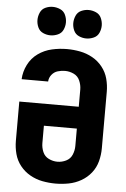

<svg xmlns="http://www.w3.org/2000/svg" viewBox="-63 -1015 702 1068"><g transform="rotate(5 288.0 -481.0)"><path d="M288 8Q325 8 361.5 1Q398 -6 430.5 -24.5Q463 -43 486 -72Q509 -101 518.5 -137Q528 -173 528 -210V-525Q528 -562 518.5 -598Q509 -634 485.5 -663.5Q462 -693 429.5 -711Q397 -729 360.5 -736Q324 -743 287 -743Q245 -743 203 -733.5Q161 -724 126 -699Q91 -674 71.5 -635Q52 -596 50 -554H198Q199 -575 212.5 -592Q226 -609 246 -615Q266 -621 287 -621Q312 -621 335.5 -610Q359 -599 369.5 -574.5Q380 -550 380 -525V-429H48V-210Q48 -173 57.5 -137Q67 -101 90 -72Q113 -43 145.5 -24.5Q178 -6 214.5 1Q251 8 288 8ZM288 -114Q263 -114 239.5 -125.5Q216 -137 206 -161Q196 -185 196 -210V-307H380V-210Q380 -185 370 -161Q360 -137 336.5 -125.5Q313 -114 288 -114ZM388 -811Q409 -811 429.5 -820Q450 -829 459 -849Q468 -869 468 -890Q468 -911 459 -931.5Q450 -952 429.5 -961Q409 -970 388 -970Q367 -970 347 -961Q327 -952 318 -931.5Q309 -911 309 -890Q309 -869 318 -849Q327 -829 347 -820Q367 -811 388 -811ZM188 -811Q209 -811 229.5 -820Q250 -829 259 -849Q268 -869 268 -890Q268 -911 259 -931.5Q250 -952 229.5 -961Q209 -970 188 -970Q167 -970 147 -961Q127 -952 118 -931.5Q109 -911 109 -890Q109 -869 118 -849Q127 -829 147 -820Q167 -811 188 -811Z"/></g></svg>

Font: Iosevka Sparkle Heavy
Style: Regular
Weight: 900
Designer: Belleve Invis
Foundry: Belleve Invis
Version: Version 4.5.0; ttfautohint (v1.8.3)